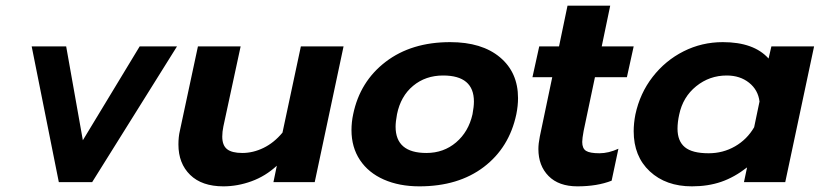

<svg xmlns="http://www.w3.org/2000/svg" viewBox="-20 -644 2899 679"><path d="M92 -480H214L273 -148L474 -480H606L306 0H188Z M611 -133Q611 -160 616 -181L680 -480H831L770 -197Q766 -178 766 -161Q766 -130 783 -116.5Q800 -103 837 -103Q875 -103 912 -121Q949 -139 979 -175L1044 -480H1195L1093 0H947L959 -58Q919 -21 869.5 -3Q820 15 770 15Q694 15 652.5 -25.5Q611 -66 611 -133Z M1223 -184Q1223 -212 1229 -240Q1253 -356 1344 -425.5Q1435 -495 1572 -495Q1684 -495 1748 -441.5Q1812 -388 1812 -297Q1812 -270 1806 -240Q1781 -122 1691 -53.5Q1601 15 1463 15Q1392 15 1337.5 -9Q1283 -33 1253 -78Q1223 -123 1223 -184ZM1651 -240Q1656 -267 1656 -285Q1656 -377 1547 -377Q1485 -377 1441 -340.5Q1397 -304 1384 -240Q1379 -213 1379 -196Q1379 -103 1488 -103Q1549 -103 1593 -140.5Q1637 -178 1651 -240Z M1884 -117Q1884 -136 1889 -161L1933 -371H1863L1887 -480H1957L1987 -624H2138L2108 -480H2221L2197 -371H2084L2044 -181Q2039 -154 2039 -142Q2039 -119 2052.5 -110.5Q2066 -102 2100 -102Q2132 -102 2167 -118L2143 -5Q2092 15 2022 15Q1956 15 1920 -21.5Q1884 -58 1884 -117Z M2221 -180Q2221 -208 2227 -239Q2243 -314 2288 -372Q2333 -430 2397.5 -462.5Q2462 -495 2536 -495Q2646 -495 2698 -437L2708 -480H2859L2757 0H2611L2622 -52Q2577 -17 2530.5 -1Q2484 15 2427 15Q2335 15 2278 -38Q2221 -91 2221 -180ZM2647 -194 2666 -285Q2661 -326 2629 -351.5Q2597 -377 2550 -377Q2489 -377 2442 -339Q2395 -301 2382 -239Q2376 -212 2376 -189Q2376 -145 2402 -123.5Q2428 -102 2486 -102Q2537 -102 2579.5 -126.5Q2622 -151 2647 -194Z"/></svg>

Font: Prompt SemiBold
Style: Italic
Weight: 600
Italic angle: -12°
Designer: Katatrad Team
Foundry: CadsonDemak
Version: Version 1.001